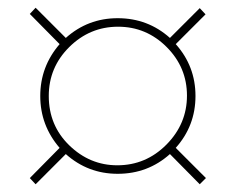

<svg xmlns="http://www.w3.org/2000/svg" viewBox="-20 -602 610 496"><path d="M84 -354Q84 -278 134 -220L57 -142L72 -126L150 -204Q207 -153 284 -153Q362 -153 419 -204L496 -126L512 -142L434 -220Q485 -277 485 -354Q485 -431 434 -488L511 -565L496 -581L419 -504Q362 -555 284 -555Q207 -555 150 -504L72 -582L57 -566L134 -488Q84 -430 84 -354ZM106 -354Q106 -428 159 -480.5Q212 -533 285 -533Q358 -533 410.5 -480.5Q463 -428 463 -355Q463 -282 410 -228.5Q357 -175 283 -175Q212 -175 159 -226.5Q106 -278 106 -354Z"/></svg>

Font: Noto Sans UI Thin
Style: Regular
Weight: 250
Designer: Monotype Design Team
Foundry: Monotype Imaging Inc.
Version: Version 1.901